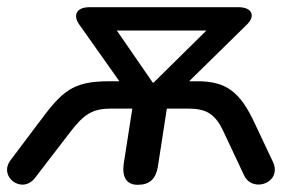

<svg xmlns="http://www.w3.org/2000/svg" viewBox="-24 -507 843 534"><path d="M359 7C392 7 409 -9 415 -43L440 -205H498C550 -205 575 -191 599 -138L655 -19C679 31 762 1 735 -57L684 -165C645 -249 607 -281 526 -281H502L661 -437C688 -462 678 -487 639 -487H225C190 -487 177 -466 197 -438L308 -281H279C176 -281 148 -252 84 -166L5 -61C-29 -15 38 35 74 -13L170 -138C211 -192 235 -205 287 -205H344L320 -51C315 -13 329 7 359 7ZM401 -277 301 -422H550L403 -277Z"/></svg>

Font: SN Pro Medium
Style: Italic
Weight: 400
Italic angle: -9°
Designer: Tobias Whetton
Foundry: Supernotes
Version: Version 1.001;Glyphs 3.2 (3249)